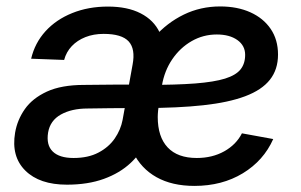

<svg xmlns="http://www.w3.org/2000/svg" viewBox="-20 -577 953 608"><path d="M191.9 7.8Q105 7.8 60.1 -36.9Q15.1 -81.5 27.8 -156.7Q34.7 -197.3 58.6 -231.4Q82.5 -265.6 128.4 -286.9Q174.3 -308.1 246.6 -308.1Q272.9 -308.1 296.9 -308.6Q320.8 -309.1 347.9 -309.1Q375 -309.1 410.2 -309.1L402.3 -234.9Q366.7 -234.9 328.9 -234.4Q291 -233.9 257.3 -233.4Q207 -233.4 172.9 -214.4Q138.7 -195.3 132.3 -157.2Q126 -117.7 147 -97.2Q168 -76.7 212.9 -76.7Q259.3 -76.7 291.7 -93.8Q324.2 -110.8 343.3 -138.4Q362.3 -166 368.2 -197.3L399.9 -372.6Q409.2 -421.9 387.5 -445.8Q365.7 -469.7 308.1 -469.7Q276.4 -469.7 250.5 -459.5Q224.6 -449.2 207.3 -430.9Q189.9 -412.6 183.1 -387.2L78.6 -391.1Q90.3 -440.9 124 -478Q157.7 -515.1 208.7 -535.6Q259.8 -556.2 321.8 -556.2Q383.8 -556.2 425.5 -534.7Q467.3 -513.2 485.6 -474.1Q503.9 -435.1 495.1 -381.8L455.1 -138.7L446.8 -136.2Q428.7 -93.8 394 -61.3Q359.4 -28.8 308.8 -10.5Q258.3 7.8 191.9 7.8ZM595.7 11.7Q524.9 11.7 475.6 -15.9Q426.3 -43.5 401.4 -95.2Q376.5 -147 379.4 -219.2Q381.3 -290 404.5 -351.6Q427.7 -413.1 468.3 -459Q508.8 -504.9 562 -530.8Q615.2 -556.6 677.2 -556.6Q731.4 -556.6 772.7 -538.1Q814 -519.5 837.2 -485.4Q860.4 -451.2 860.4 -404.3Q860.4 -356.9 834.7 -324.5Q809.1 -292 756.3 -272.2Q703.6 -252.4 623.5 -243.7Q543.5 -234.9 434.6 -234.9L447.3 -308.1Q538.1 -308.1 598.1 -312.7Q658.2 -317.4 692.6 -328.1Q727.1 -338.9 741.7 -357.2Q756.3 -375.5 756.3 -403.3Q756.3 -432.6 731.7 -450.2Q707 -467.8 666.5 -467.8Q623.5 -467.8 586.9 -446.8Q550.3 -425.8 525.4 -389.2Q500.5 -352.5 492.7 -305.7Q487.8 -276.9 484.9 -258.1Q481.9 -239.3 480.7 -227.3Q479.5 -215.3 479.5 -206.5Q479.5 -143.6 511 -110.1Q542.5 -76.7 603 -76.7Q652.3 -76.7 690.2 -97.9Q728 -119.1 746.1 -154.8L845.2 -136.7Q814.9 -68.4 749 -28.3Q683.1 11.7 595.7 11.7Z"/></svg>

Font: Inter Medium
Style: Italic
Weight: 500
Italic angle: -9.3988°
Designer: Rasmus Andersson
Foundry: rsms
Version: Version 4.001;git-66647c0bb